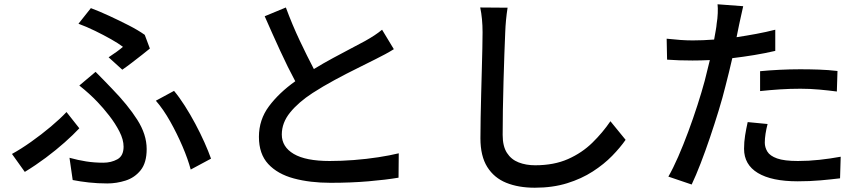

<svg xmlns="http://www.w3.org/2000/svg" viewBox="-20 -821 4040 898"><path d="M488 -553Q508 -566 526.5 -579.5Q545 -593 555 -602Q534 -618 499.5 -637.5Q465 -657 425 -676.5Q385 -696 347 -710L405 -783Q445 -768 491.5 -746.5Q538 -725 582 -702.5Q626 -680 657 -658L681 -594Q669 -584 645.5 -565.5Q622 -547 596.5 -527.5Q571 -508 552 -495ZM305 -83Q345 -72 383 -66Q421 -60 463 -60Q500 -60 529 -76Q558 -92 558 -135Q558 -168 538.5 -206Q519 -244 490.5 -280.5Q462 -317 436 -344Q399 -383 351 -421L427 -485Q447 -465 466 -445.5Q485 -426 504 -406Q578 -330 622 -261Q666 -192 666 -124Q666 -60 638 -25Q610 10 567.5 23.5Q525 37 482 37Q437 37 396 32.5Q355 28 320 21ZM872 -28Q859 -77 833.5 -136.5Q808 -196 776 -253Q744 -310 709 -350L794 -396Q819 -366 844.5 -326Q870 -286 893.5 -242Q917 -198 936 -155.5Q955 -113 967 -79ZM351 -221Q323 -191 282.5 -155Q242 -119 194.5 -83.5Q147 -48 96 -17L36 -101Q78 -124 126 -158Q174 -192 218 -229Q262 -266 291 -297Z M1317 -786Q1347 -705 1382 -631Q1417 -557 1448 -498Q1492 -525 1537.5 -549.5Q1583 -574 1622 -594.5Q1661 -615 1687 -629Q1712 -643 1731 -655.5Q1750 -668 1767 -682L1822 -591Q1803 -579 1781.5 -567.5Q1760 -556 1736 -544Q1703 -527 1652 -502Q1601 -477 1545.5 -447Q1490 -417 1442 -386Q1376 -343 1337 -295Q1298 -247 1298 -192Q1298 -134 1354 -101Q1410 -68 1522 -68Q1576 -68 1635 -72.5Q1694 -77 1749 -85.5Q1804 -94 1845 -104L1844 10Q1785 20 1703 27Q1621 34 1526 34Q1430 34 1354 13.5Q1278 -7 1234.5 -54Q1191 -101 1191 -181Q1191 -261 1238 -324Q1285 -387 1361 -441Q1327 -504 1290 -584.5Q1253 -665 1218 -745Z M2354 -785Q2345 -727 2343 -670Q2341 -628 2339 -568Q2337 -508 2335 -440Q2333 -372 2332 -307Q2331 -242 2331 -190Q2331 -137 2351 -106Q2371 -75 2405.5 -61.5Q2440 -48 2483 -48Q2571 -48 2636.5 -77Q2702 -106 2750.5 -153.5Q2799 -201 2835 -254L2906 -167Q2881 -131 2843 -92Q2805 -53 2752.5 -19Q2700 15 2632.5 36Q2565 57 2481 57Q2405 57 2348 34Q2291 11 2259 -40Q2227 -91 2227 -174Q2227 -217 2228 -270.5Q2229 -324 2230.5 -382Q2232 -440 2233.5 -495Q2235 -550 2236 -595.5Q2237 -641 2237 -670Q2237 -734 2226 -786Z M3535 -488Q3576 -492 3625 -494.5Q3674 -497 3722 -497Q3766 -497 3810 -495.5Q3854 -494 3897 -489L3894 -393Q3856 -398 3812.5 -402Q3769 -406 3724 -406Q3675 -406 3628.5 -403Q3582 -400 3535 -395ZM3570 -241Q3564 -218 3560.5 -195.5Q3557 -173 3557 -154Q3557 -132 3569 -112Q3581 -92 3614.5 -80Q3648 -68 3712 -68Q3762 -68 3812.5 -73.5Q3863 -79 3912 -88L3909 13Q3868 18 3818 22.5Q3768 27 3711 27Q3589 27 3524.5 -12Q3460 -51 3460 -125Q3460 -157 3465 -188Q3470 -219 3477 -250ZM3220 -632Q3243 -632 3268.5 -633Q3294 -634 3320 -636Q3324 -659 3327.5 -678Q3331 -697 3332 -711Q3336 -734 3337 -759.5Q3338 -785 3336 -801L3456 -792Q3452 -773 3446 -747Q3440 -721 3437 -706L3425 -647Q3471 -654 3517 -662.5Q3563 -671 3606 -682V-583Q3559 -572 3507.5 -563.5Q3456 -555 3405 -549Q3398 -517 3389.5 -483.5Q3381 -450 3373 -418Q3360 -365 3341 -303Q3322 -241 3300.5 -177.5Q3279 -114 3257 -57Q3235 0 3215 42L3106 5Q3128 -33 3152 -88Q3176 -143 3199 -205Q3222 -267 3242 -329Q3262 -391 3276 -443L3300 -540Q3278 -539 3258 -538.5Q3238 -538 3219 -538Q3185 -538 3156 -539Q3127 -540 3100 -542L3098 -640Q3135 -636 3163.5 -634Q3192 -632 3220 -632Z"/></svg>

Font: Source Han Sans Medium
Style: Regular
Weight: 500
Designer: Ryoko NISHIZUKA Ë•øÂ°öÊ∂ºÂ≠ê (kana, bopomofo & ideographs); Paul D. Hunt (Latin, Greek & Cyrillic); Sandoll Communicatio
Foundry: Adobe
Version: Version 2.004;hotconv 1.0.118;makeotfexe 2.5.65603